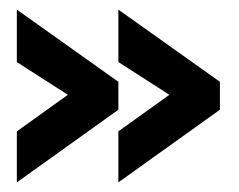

<svg xmlns="http://www.w3.org/2000/svg" viewBox="-20 -489 497 399"><path d="M226 -110V-216L332 -292L226 -360V-469L437 -319V-261ZM15 -110V-216L121 -292L15 -360V-469L226 -319V-261Z"/></svg>

Font: Stick No Bills ExtraLight
Style: Bold
Weight: 700
Version: Version 2.000